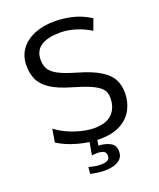

<svg xmlns="http://www.w3.org/2000/svg" viewBox="-168 -844 950 1145"><g transform="rotate(-20 307.0 -272.0)"><path d="M332 11Q265.5 11 194.5 -8.8Q123.5 -28.5 73 -61.5L87 -144.5Q120 -119 161.2 -100.5Q202.5 -82 245.2 -71.8Q288 -61.5 324.5 -61.5Q402 -61.5 438.8 -99Q475.5 -136.5 475.5 -200.5Q475.5 -219 469.2 -235.5Q463 -252 443.8 -268Q424.5 -284 386 -300.5Q347.5 -317 283 -335.5Q197.5 -360 151 -391.2Q104.5 -422.5 87 -462.8Q69.5 -503 70.5 -554.5Q71.5 -612 103 -654Q134.5 -696 189.8 -718.8Q245 -741.5 318 -741.5Q369.5 -741.5 427 -728.8Q484.5 -716 542.5 -679.5L516.5 -609Q474.5 -635.5 424.5 -651.2Q374.5 -667 328 -667Q166.5 -667 162 -560Q160.5 -526 172.8 -500Q185 -474 223.2 -452.2Q261.5 -430.5 338 -408.5Q432 -381.5 481.5 -350Q531 -318.5 549.2 -281Q567.5 -243.5 567.5 -197.5Q567.5 -140.5 542.5 -93Q517.5 -45.5 465.5 -17.2Q413.5 11 332 11ZM294.5 198Q272 198 249.8 194.5Q227.5 191 207 187L211 144.5Q230 149 248.2 152.8Q266.5 156.5 286.5 156.5Q311.5 156.5 327.5 149Q343.5 141.5 343.5 120.5Q343.5 98.5 327.5 91.2Q311.5 84 289 84Q279.5 84 271 84.8Q262.5 85.5 254.5 86.5L271 -8.5H319.5L310.5 45H315Q354 47 384.5 63Q415 79 415 119.5Q415 149.5 397.5 166.5Q380 183.5 352.5 190.8Q325 198 294.5 198Z"/></g></svg>

Font: Mooli
Style: Regular
Weight: 400
Designer: Vernon Adams
Foundry: Vernon Adams
Version: Version 1.000; ttfautohint (v1.8.4.7-5d5b);gftools[0.9.33]